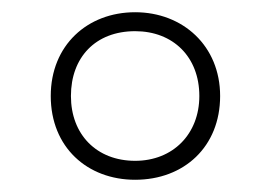

<svg xmlns="http://www.w3.org/2000/svg" viewBox="-20 -744 443 314"><path d="M201 -450C281 -450 340 -504 340 -587C340 -669 279 -724 201 -724C123 -724 63 -670 63 -587C63 -503 123 -450 201 -450ZM201 -481C138 -481 96 -524 96 -587C96 -650 136 -693 201 -693C263 -693 306 -651 306 -587C306 -525 263 -481 201 -481Z"/></svg>

Font: Noto Sans Malayalam SemiCondensed ExtraLight
Style: Regular
Weight: 200
Width: 4
Designer: Jelle Bosma - Monotype Design Team
Foundry: Monotype Imaging Inc.
Version: Version 2.104